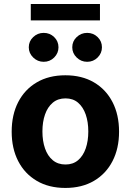

<svg xmlns="http://www.w3.org/2000/svg" viewBox="-20 -929 654 960"><path d="M306.8 10.7Q224.1 10.7 163.9 -24.7Q103.7 -60 71 -123.4Q38.4 -186.8 38.4 -270.6Q38.4 -355.1 71 -418.5Q103.7 -481.9 163.9 -517.2Q224.1 -552.6 306.8 -552.6Q389.6 -552.6 449.8 -517.2Q509.9 -481.9 542.6 -418.5Q575.3 -355.1 575.3 -270.6Q575.3 -186.8 542.6 -123.4Q509.9 -60 449.8 -24.7Q389.6 10.7 306.8 10.7ZM307.5 -106.5Q345.2 -106.5 370.4 -128Q395.6 -149.5 408.6 -186.8Q421.5 -224.1 421.5 -271.7Q421.5 -319.2 408.6 -356.5Q395.6 -393.8 370.4 -415.5Q345.2 -437.1 307.5 -437.1Q269.5 -437.1 243.8 -415.5Q218 -393.8 205.1 -356.5Q192.1 -319.2 192.1 -271.7Q192.1 -224.1 205.1 -186.8Q218 -149.5 243.8 -128Q269.5 -106.5 307.5 -106.5ZM198.5 -620Q168 -620 146 -641.5Q123.9 -663 123.9 -692.5Q123.9 -722.7 146 -743.6Q168 -764.6 198.5 -764.6Q229.4 -764.6 250.9 -743.6Q272.4 -722.7 272.4 -692.5Q272.4 -663 250.9 -641.5Q229.4 -620 198.5 -620ZM415.8 -620Q385.3 -620 363.3 -641.5Q341.3 -663 341.3 -692.5Q341.3 -722.7 363.3 -743.6Q385.3 -764.6 415.8 -764.6Q446.7 -764.6 468.2 -743.6Q489.7 -722.7 489.7 -692.5Q489.7 -663 468.2 -641.5Q446.7 -620 415.8 -620ZM479.8 -909.1V-827.1H133.9V-909.1Z"/></svg>

Font: InterMG
Style: Bold
Weight: 700
Designer: Rasmus Andersson
Foundry: rsms
Version: Version 3.019;December 26, 2023;FontCreator 15.0.0.2955 64-b